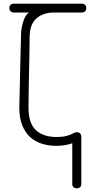

<svg xmlns="http://www.w3.org/2000/svg" viewBox="-20 -787 520 1044"><path d="M426 -767Q436 -767 442.5 -760.5Q449 -754 449 -745V-741Q449 -732 442.5 -725.5Q436 -719 426 -719H262Q205 -714 173 -682Q141 -650 141 -581Q141 -547 140 -499.5Q139 -452 138 -400.5Q137 -349 136 -297Q135 -245 135 -202Q135 -117 175 -79.5Q215 -42 289 -42Q320 -42 342.5 -48Q365 -54 382 -64Q387 -68 396 -68H399Q409 -68 415.5 -61.5Q422 -55 422 -46V215Q422 224 415.5 230.5Q409 237 399 237H396Q386 237 379.5 230.5Q373 224 373 215V-8Q334 6 286 6Q244 6 207.5 -5.5Q171 -17 144 -41.5Q117 -66 101 -105.5Q85 -145 85 -202Q87 -294 89 -373Q90 -406 90.5 -440Q91 -474 92 -504Q93 -534 93.5 -557Q94 -580 94 -592Q94 -616 98.5 -639Q103 -662 110 -680Q117 -698 125.5 -708.5Q134 -719 143 -719H54Q44 -719 37.5 -725.5Q31 -732 31 -741V-745Q31 -754 37.5 -760.5Q44 -767 54 -767H426Z"/></svg>

Font: AkaAcidDosis
Style: Light
Weight: 300
Designer: Edgar Tolentino, Pablo Impallari, Igino Marini, Aka-Acid
Foundry: Edgar Tolentino, Pablo Impallari, Igino Marini, Aka-Acid
Version: Version 1.007